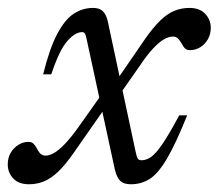

<svg xmlns="http://www.w3.org/2000/svg" viewBox="-52 -466 564 496"><path d="M250 -211.5 224.5 -194.5 139 -72Q117.5 -41 98.8 -23Q80 -5 61.8 2.5Q43.5 10 23 10Q-4 10 -18 -5.2Q-32 -20.5 -32 -41.5Q-32 -58.5 -24.2 -71.5Q-16.5 -84.5 -4.2 -92Q8 -99.5 21.5 -99.5Q30 -99.5 34.8 -94.5Q39.5 -89.5 44.5 -80.5Q49 -71.5 54 -67.8Q59 -64 65.5 -64Q75 -64 87 -70.5Q99 -77 115 -93.5Q131 -110 152 -139.5L215 -228.5L240.5 -245.5L322.5 -365Q343.5 -395 361.8 -412.8Q380 -430.5 398.2 -438Q416.5 -445.5 437.5 -445.5Q464 -445.5 478.2 -430.2Q492.5 -415 492.5 -394Q492.5 -377.5 484.8 -364.2Q477 -351 465 -343.8Q453 -336.5 439 -336.5Q431.5 -336.5 427 -340Q422.5 -343.5 417 -354Q411 -364 406.2 -367.8Q401.5 -371.5 395 -371.5Q384.5 -371.5 372.5 -365Q360.5 -358.5 344.5 -341.8Q328.5 -325 308 -294.5ZM431.5 -168Q402 -94.5 379.2 -56Q356.5 -17.5 334.8 -3.8Q313 10 286.5 10Q275.5 10 267.2 6.8Q259 3.5 253.5 -5.2Q248 -14 244.5 -29L172 -364Q169.5 -376 167.2 -379.5Q165 -383 160 -383Q142 -383 121.5 -359.5Q101 -336 80.5 -274H59.5Q76 -341 95.8 -378.2Q115.5 -415.5 138.5 -430.5Q161.5 -445.5 188 -445.5Q199 -445.5 206.5 -442Q214 -438.5 219.2 -430Q224.5 -421.5 227.5 -406L297.5 -78Q301 -60.5 304 -56.2Q307 -52 313.5 -52Q326 -52 338.2 -60.5Q350.5 -69 367.8 -94.2Q385 -119.5 411 -168Z"/></svg>

Font: Newsreader 24pt
Style: Italic
Weight: 400
Italic angle: -17°
Designer: Hugues Gentile
Foundry: Production Type
Version: Version 1.003